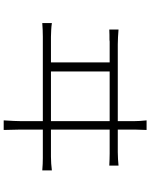

<svg xmlns="http://www.w3.org/2000/svg" viewBox="93 -886 814 1040"><g transform="rotate(90 500.0 -366.0)"><path d="M682 -191H837C855 -191 881 -190 903 -188V-240C877 -237 856 -235 829 -235H682V-553H812C830 -553 855 -552 877 -551V-601C853 -599 832 -597 804 -597H682V-693C682 -705 683 -727 684 -753H632C635 -726 636 -704 636 -690V-597H220C193 -597 168 -599 140 -601V-551C160 -552 178 -552 196 -552L205 -553C210 -553 215 -553 220 -553H318V-235H179C154 -236 131 -236 105 -240V-188C133 -190 155 -191 179 -191H636V-67C636 -55 635 -23 632 21H684C683 -17 682 -49 682 -64V-191ZM367 -235V-553H636V-235H367Z"/></g></svg>

Font: Glow Sans SC Normal Light
Style: Regular
Weight: 300
Designer: Ryoko NISHIZUKA (kana, bopomofo & ideographs); Paul D. Hunt (Latin, Greek & Cyrillic); Sandoll Communications, Soo-young
Version: Version 0.93